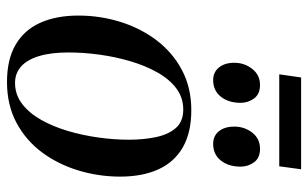

<svg xmlns="http://www.w3.org/2000/svg" viewBox="-186 -684 881 549"><g transform="rotate(90 254.5 -409.5)"><path d="M295 -516Q359 -516 401.2 -491.8Q443.5 -467.5 464.2 -422Q485 -376.5 485 -312.5Q485 -251.5 467.5 -193.5Q450 -135.5 415.8 -89.2Q381.5 -43 330.8 -16Q280 11 214.5 11Q149.5 11 107.2 -14Q65 -39 44.8 -84.8Q24.5 -130.5 24.5 -193Q24.5 -255 42.5 -313Q60.5 -371 95.5 -417Q130.5 -463 180.8 -489.5Q231 -516 295 -516ZM293 -493Q259 -493 232.5 -473Q206 -453 186.8 -418.5Q167.5 -384 155 -341.5Q142.5 -299 136.2 -253.2Q130 -207.5 130 -165Q130 -114.5 140.5 -80.2Q151 -46 170.5 -29Q190 -12 217 -12Q250.5 -12 277 -32.2Q303.5 -52.5 322.8 -86.8Q342 -121 354.5 -163.2Q367 -205.5 373.2 -250.5Q379.5 -295.5 379.5 -337.5Q379.5 -379 372.2 -414.2Q365 -449.5 346.5 -471.2Q328 -493 293 -493ZM209 -578.5Q186.5 -578.5 173 -595Q159.5 -611.5 159.5 -639Q159.5 -668 177 -690.2Q194.5 -712.5 223 -712.5Q249 -712.5 261.5 -695.5Q274 -678.5 274 -657Q274 -622.5 256.5 -600.5Q239 -578.5 209 -578.5ZM391.5 -578.5Q368.5 -578.5 355.2 -595Q342 -611.5 342 -639Q342 -668 359.2 -690.2Q376.5 -712.5 405.5 -712.5Q431.5 -712.5 444 -695.5Q456.5 -678.5 456.5 -657Q456.5 -622.5 439 -600.5Q421.5 -578.5 391.5 -578.5ZM201.5 -830H464L455.5 -767.5H192.5Z"/></g></svg>

Font: Merriweather 144pt
Style: Italic
Weight: 400
Italic angle: -7.8°
Version: Version 2.101